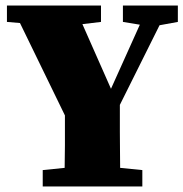

<svg xmlns="http://www.w3.org/2000/svg" viewBox="-20 -672 661 692"><path d="M5 -593V-652H344V-593L277 -585L380 -352L484 -583L423 -593V-652H621V-593L555 -581L412 -294Q412 -237 412 -197Q412 -157 412.5 -126.5Q413 -96 413 -67L493 -59V0H134V-59L213 -67Q214 -105 214 -148Q214 -191 214 -256L52 -589Z"/></svg>

Font: Source Serif Pro Black
Style: Regular
Weight: 900
Designer: Frank Grießhammer
Foundry: Adobe Systems Incorporated
Version: Version 3.001;hotconv 1.0.111;makeotfexe 2.5.65597